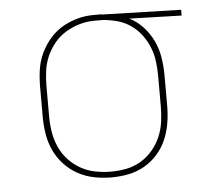

<svg xmlns="http://www.w3.org/2000/svg" viewBox="-44 -575 688 630"><g transform="rotate(-5 300.0 -260.0)"><path d="M299 8Q271 8 242.5 2.5Q214 -3 189 -16.5Q164 -30 144 -51.5Q124 -73 112 -99Q100 -125 95.5 -153Q91 -181 91 -210V-310Q91 -337 95 -364.5Q99 -392 110.5 -417Q122 -442 140 -463.5Q158 -485 181.5 -499Q205 -513 231.5 -520.5Q258 -528 286 -528Q289 -528 292.5 -528Q296 -528 300 -528Q305 -528 309 -528Q313 -528 318 -527L574 -520V-501L402 -506Q428 -493 448 -471Q468 -449 480 -423Q492 -397 496.5 -368Q501 -339 501 -310V-210Q501 -182 496.5 -154Q492 -126 481 -100Q470 -74 451 -52.5Q432 -31 407.5 -17Q383 -3 355 2.5Q327 8 299 8ZM299 -11Q325 -11 350 -16Q375 -21 397 -34Q419 -47 436 -67Q453 -87 463 -110.5Q473 -134 476.5 -159Q480 -184 480 -210V-310Q480 -334 477 -358Q474 -382 465 -404.5Q456 -427 441.5 -446.5Q427 -466 407 -480Q387 -494 363.5 -500.5Q340 -507 316 -509H300Q297 -509 293.5 -509Q290 -509 287 -509Q262 -509 238 -502Q214 -495 192.5 -482Q171 -469 155 -449.5Q139 -430 129 -407.5Q119 -385 115.5 -360Q112 -335 112 -310V-210Q112 -184 116 -158.5Q120 -133 130.5 -109Q141 -85 159 -65.5Q177 -46 199.5 -33.5Q222 -21 247.5 -16Q273 -11 299 -11Z"/></g></svg>

Font: Zed Sans Thin Extended
Style: Regular
Weight: 100
Width: 7
Designer: Belleve Invis
Foundry: Belleve Invis
Version: Version 1.0.0; ttfautohint (v1.8.4)